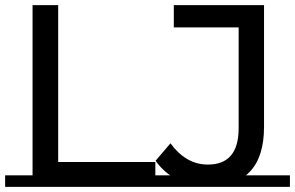

<svg xmlns="http://www.w3.org/2000/svg" viewBox="-22 -720 1151 749"><path d="M105 -1V-700H205V-88H584V-1ZM-2 9V-36H604V9ZM789 8Q727 8 673 -18Q619 -44 585 -93L643 -161Q672 -121 708.5 -99.5Q745 -78 789 -78Q909 -78 909 -220V-613H656V-700H1008V-225Q1008 -108 952.5 -50Q897 8 789 8ZM579 -36H1109V9H579Z"/></svg>

Font: Montserrat Underline Thin Medium
Style: Regular
Weight: 500
Version: Version 9.000